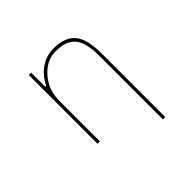

<svg xmlns="http://www.w3.org/2000/svg" viewBox="-220 -1005 1440 1440"><g transform="rotate(-45 500.0 -284.5)"><path d="M731.4 194.3V-481.4Q731.4 -619.1 683.6 -677.7Q634.8 -736.3 525.4 -736.3Q425.8 -736.3 353.5 -653.3Q280.3 -570.3 280.3 -452.1V-23.4H254.9V-752.9H280.3V-604.5L290 -602.5Q320.3 -668 376 -710.9Q444.3 -762.7 525.4 -762.7Q586.9 -762.7 630.9 -746.1Q674.8 -730.5 702.1 -697.3Q755.9 -631.8 755.9 -481.4V194.3Z"/></g></svg>

Font: Mgen+ 1m thin
Style: Regular
Weight: 100
Designer: [Source Han Sans]
Ryoko NISHIZUKA  (kana & ideographs); Paul D. Hunt (Latin, Greek & Cyrillic); Wenlong ZHANG  (bopomofo
Version: Version 1.059.20150602